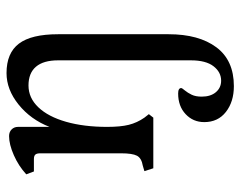

<svg xmlns="http://www.w3.org/2000/svg" viewBox="-96 -406 754 603"><g transform="rotate(-90 281.5 -104.0)"><path d="M200 160Q200 125 225 101.5Q250 78 290 78Q307 78 307 88Q307 90 299.5 99Q292 108 286 120.5Q280 133 280 152Q280 180 294 196.5Q308 213 330 213Q357 213 375.5 189Q394 165 394 118V-299Q394 -345 374 -368.5Q354 -392 315 -392Q276 -392 246.5 -361Q217 -330 201 -274Q185 -218 185 -145Q185 -103 191.5 -77Q198 -51 214 -28L225 -14L214 0H55L46 -28L63 -33Q87 -37 94.5 -51.5Q102 -66 102 -101V-355Q102 -366 98 -370.5Q94 -375 84 -375H45L36 -399Q62 -423 96 -438Q130 -453 156 -453Q169 -453 177 -445Q185 -437 185 -425V-326Q208 -385 255 -423Q302 -461 354 -461Q417 -461 446.5 -422Q476 -383 476 -299V48Q476 143 435 198Q394 253 313 253Q264 253 232 228Q200 203 200 160Z"/></g></svg>

Font: Kurale
Style: Regular
Weight: 400
Designer: Eduardo Rodriguez Tunni
Foundry: Eduardo Rodriguez Tunni
Version: Version 2.000